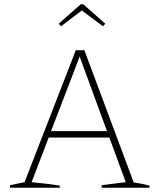

<svg xmlns="http://www.w3.org/2000/svg" viewBox="-20 -879 746 899"><path d="M606 -25Q645 -19 680 -10V0H456V-12L569 -26L492 -235H208L128 -26Q162 -23 194.5 -19Q227 -15 260 -10V0H27V-12L95 -26L335 -644H375ZM219 -265H481L353 -614ZM370 -859 473 -768 462 -756 363 -830 266 -756 255 -768 358 -859Z"/></svg>

Font: Piazzolla Thin
Style: Regular
Weight: 100
Designer: Juan Pablo del Peral
Foundry: Huerta Tipografica
Version: Version 1.330